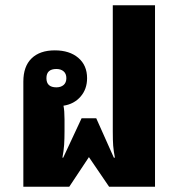

<svg xmlns="http://www.w3.org/2000/svg" viewBox="-20 -712 680 732"><path d="M69 0V-401Q69 -459 100.5 -489.5Q132 -520 189 -520Q245 -520 278.5 -491.5Q312 -463 312 -414Q312 -372 287 -343.5Q262 -315 222 -309Q226 -290 226 -257V-212Q226 -183 224.5 -160Q223 -137 218 -111H221L291 -261H347L414 -111H418Q413 -137 411.5 -156.5Q410 -176 410 -212V-692H571V0H396L319 -113L244 0ZM195 -379Q212 -379 222.5 -388Q233 -397 233 -414Q233 -431 222.5 -440Q212 -449 195 -449Q157 -449 157 -414Q157 -379 195 -379Z"/></svg>

Font: Noto Sans Thai Looped UI ExtraBold
Style: Regular
Weight: 800
Designer: Cadson Demak Team
Foundry: Cadson Demak Co., Ltd.
Version: Version 1.000